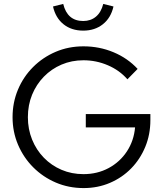

<svg xmlns="http://www.w3.org/2000/svg" viewBox="-20 -947 828 978"><path d="M406 11Q330 11 264.5 -17Q199 -45 149.5 -94.5Q100 -144 72 -209.5Q44 -275 44 -350Q44 -425 71.5 -490.5Q99 -556 148.5 -605.5Q198 -655 263.5 -683Q329 -711 405 -711Q486 -711 558 -681Q630 -651 681 -596L629 -543Q589 -589 529.5 -614.5Q470 -640 405 -640Q345 -640 293.5 -618Q242 -596 203.5 -556.5Q165 -517 143.5 -464.5Q122 -412 122 -350Q122 -289 143.5 -236Q165 -183 203.5 -143.5Q242 -104 293.5 -82Q345 -60 405 -60Q476 -60 533.5 -91Q591 -122 626.5 -176Q662 -230 668 -298H417V-366H746V-335Q746 -262 720 -199Q694 -136 648 -89Q602 -42 540 -15.5Q478 11 406 11ZM404 -791Q344 -791 303.5 -823.5Q263 -856 250 -914L302 -927Q323 -840 404 -840Q442 -840 468.5 -862Q495 -884 506 -927L558 -914Q545 -856 504 -823.5Q463 -791 404 -791Z"/></svg>

Font: Red Hat Display VF
Style: Regular
Weight: 300
Designer: Pentagram, MCKL
Foundry: Pentagram, MCKL
Version: Version 1.023